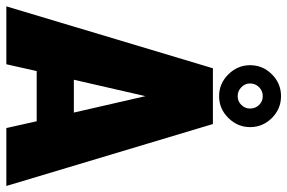

<svg xmlns="http://www.w3.org/2000/svg" viewBox="-174 -754 927 620"><g transform="rotate(90 290.0 -443.5)"><path d="M0 0 200 -667H380L580 0H393L371 -98H209L187 0ZM237 -218H343L290 -449ZM190 -787Q190 -828 219.5 -857.5Q249 -887 290 -887Q331 -887 360.5 -857.5Q390 -828 390 -787Q390 -747 360.5 -717Q331 -687 290 -687Q249 -687 219.5 -717Q190 -747 190 -787ZM249 -787Q249 -771 261 -759Q273 -747 290 -747Q307 -747 318.5 -759Q330 -771 330 -787Q330 -804 318.5 -816Q307 -828 290 -828Q273 -828 261 -816Q249 -804 249 -787Z"/></g></svg>

Font: Epunda Sans Black
Style: Regular
Weight: 900
Designer: Simon Atzbach
Foundry: typofactur
Version: Version 2.204; ttfautohint (v1.8.4.7-5d5b)